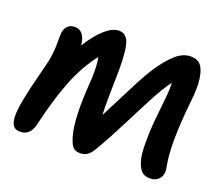

<svg xmlns="http://www.w3.org/2000/svg" viewBox="-119 -870 1242 1074"><g transform="rotate(20 502.0 -332.5)"><path d="M90.8 28.8Q70.8 28.8 58.6 20Q46.4 11.2 40.3 -9.5Q34.2 -30.3 36.4 -67.1Q38.6 -104 49.8 -158.2Q61 -215.3 81.5 -294.4Q102.1 -373.5 107.9 -400.9Q118.7 -455.6 118.2 -509.3Q117.7 -563 120.1 -574.2Q131.3 -627 181.2 -627Q210.9 -627 228 -603.8Q245.1 -580.6 248 -541Q292 -612.8 337.2 -652.3Q382.3 -691.9 420.9 -691.9Q469.7 -691.9 483.9 -627.9Q498 -564 493.2 -415Q492.7 -393.6 492.2 -358.4Q491.7 -323.2 491.5 -304.4Q491.2 -285.6 491.5 -261Q491.7 -236.3 493.2 -216.8Q513.2 -254.4 548.8 -325.9Q584.5 -397.5 614 -453.6Q643.6 -509.8 668.9 -548.8Q716.3 -619.6 758.5 -656.7Q800.8 -693.8 847.2 -693.8Q883.8 -693.8 904.5 -672.1Q925.3 -650.4 933.8 -596.2Q942.4 -542 931.2 -449.2Q903.8 -187.5 930.2 -64.9Q938.5 -24.4 919.2 0.7Q899.9 25.9 861.8 25.9Q831.1 25.9 813.2 8.5Q795.4 -8.8 783.2 -48.8Q772.5 -86.4 772.7 -156Q772.9 -225.6 777.1 -272.9Q781.2 -320.3 790 -398.9Q799.3 -477.1 795.9 -518.1Q760.7 -471.7 720.7 -396Q680.7 -320.3 627.7 -215.3Q574.7 -110.4 525.9 -27.8Q508.8 2 491 14.4Q473.1 26.9 448.2 26.9Q424.3 26.9 410.9 16.6Q397.5 6.3 388.2 -17.1Q368.2 -64.5 362.5 -141.6Q356.9 -218.8 362.8 -317.9Q366.2 -366.7 367.4 -394.8Q368.7 -422.9 367.4 -455.6Q366.2 -488.3 360.8 -514.2Q293.5 -428.2 248.5 -313.5Q203.6 -198.7 167 -39.1Q149.9 28.8 90.8 28.8Z"/></g></svg>

Font: Shantell Sans Bouncy
Style: Italic
Weight: 600
Italic angle: -11.31°
Designer: Stephen Nixon, Anya Danilova, Shantell Martin
Foundry: Arrow Type
Version: Version 1.006;[9816181b4]